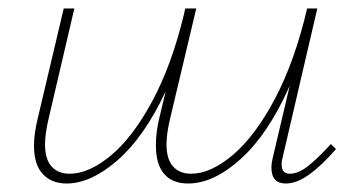

<svg xmlns="http://www.w3.org/2000/svg" viewBox="-20 -428 839 452"><path d="M771 -77Q736 -37 707 -16.5Q678 4 653 4Q619 4 619 -33Q619 -44 622 -56L662 -226Q612 -113 547.5 -54.5Q483 4 423 4Q386 4 366.5 -18.5Q347 -41 347 -86Q347 -118 355 -150L370 -213Q320 -106 257 -51Q194 4 137 4Q101 4 80.5 -18.5Q60 -41 60 -85Q60 -113 69 -150L130 -408H155L95 -151Q86 -114 86 -88Q86 -53 101.5 -36Q117 -19 144 -19Q189 -19 240.5 -61.5Q292 -104 338 -189Q384 -274 413 -394L416 -408H442L381 -151Q372 -114 372 -88Q372 -53 387.5 -36Q403 -19 430 -19Q476 -19 528.5 -63.5Q581 -108 627.5 -196Q674 -284 703 -408H727L646 -60Q643 -50 643 -41Q643 -19 662 -19Q682 -19 704.5 -36.5Q727 -54 759 -89Z"/></svg>

Font: Ysabeau Infant Extralight
Style: Italic
Weight: 200
Italic angle: -12°
Designer: Christian Thalmann (Catharsis Fonts)
Version: Version 0.003